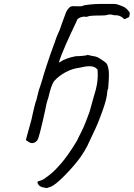

<svg xmlns="http://www.w3.org/2000/svg" viewBox="-20 -725 682 980"><path d="M194 230Q174 223 171 205Q172 201 179 199Q193 196 204.5 188.5Q216 181 226.5 172.5Q237 164 241 161Q264 142 292 109L306 92Q324 70 351 28.5Q378 -13 379 -20Q398 -56 408 -79Q418 -102 437 -154L461 -240Q479 -294 479 -342Q479 -360 478 -370Q470 -379 461 -383Q452 -387 436 -387Q425 -387 413.5 -385Q402 -383 398 -382Q392 -380 378 -378Q348 -374 315 -356.5Q282 -339 258 -313Q249 -303 241 -279Q233 -255 228 -231Q227 -226 225 -220.5Q223 -215 222 -212Q221 -208 219 -202Q217 -196 216 -189Q213 -171 197.5 -104Q182 -37 175 -18Q170 -6 160 0.5Q150 7 139 5Q135 5 125.5 -1Q116 -7 112 -11L141 -116L147 -144Q149 -152 154.5 -176Q160 -200 167 -219Q169 -227 174 -248.5Q179 -270 185 -284Q192 -304 196 -319Q199 -331 204 -347Q212 -374 238 -450Q238 -450 258 -505Q266 -526 267 -531Q269 -538 272.5 -545Q276 -552 285 -573Q295 -602 296 -605L317 -662Q327 -683 340 -691Q346 -694 358.5 -693.5Q371 -693 375 -693H379H388Q398 -693 402 -695Q409 -699 439 -702Q469 -705 494 -705H560Q570 -705 577.5 -703Q585 -701 592 -698Q599 -695 607 -692Q617 -688 624.5 -681.5Q632 -675 642 -661V-657Q642 -649 640.5 -643.5Q639 -638 637 -637Q628 -632 615 -627Q609 -631 603 -637Q588 -647 573.5 -647Q559 -647 555 -649Q551 -651 541 -651Q532 -651 528 -649Q520 -646 502 -646Q493 -646 466 -645.5Q439 -645 429 -641Q425 -639 420 -639L411 -640Q392 -640 376 -628L364 -602Q341 -554 316.5 -499Q292 -444 280 -405L289 -410Q315 -428 366 -438Q380 -438 402 -440Q424 -442 427 -445Q435 -443 441.5 -441.5Q448 -440 453 -439Q472 -437 485 -429Q490 -426 508 -414Q526 -402 528 -393Q536 -373 536 -342Q536 -319 532 -273Q528 -266 527.5 -256Q527 -246 526 -241Q523 -219 513 -188Q506 -166 491.5 -127.5Q477 -89 466 -66L457 -47Q439 -7 426 19Q413 45 393 74Q361 119 310.5 170.5Q260 222 236 229Q231 230 226 232.5Q221 235 218 235Z"/></svg>

Font: Caveat
Style: Regular
Weight: 400
Designer: Pablo Impallari
Foundry: Pablo Impallari
Version: Version 1.500; ttfautohint (v1.6)